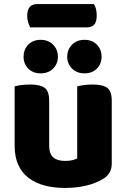

<svg xmlns="http://www.w3.org/2000/svg" viewBox="-20 -909 622 945"><path d="M128 -774Q124 -783 119 -798Q114 -813 114 -829Q114 -862 127 -875.5Q140 -889 163 -889H442Q449 -879 452.5 -864.5Q456 -850 456 -833Q456 -800 443 -787Q430 -774 407 -774ZM52 -484Q63 -487 83.5 -490Q104 -493 128 -493Q178 -493 200 -476.5Q222 -460 222 -413V-193Q222 -152 242 -134.5Q262 -117 300 -117Q323 -117 337.5 -121Q352 -125 360 -129V-484Q371 -487 391.5 -490Q412 -493 436 -493Q486 -493 508 -476.5Q530 -460 530 -413V-104Q530 -54 488 -29Q453 -7 404.5 4.5Q356 16 299 16Q245 16 199.5 4Q154 -8 121 -33Q88 -58 70 -97.5Q52 -137 52 -193ZM265 -630Q265 -595 241.5 -571.5Q218 -548 180 -548Q142 -548 119 -571.5Q96 -595 96 -630Q96 -665 119 -689Q142 -713 180 -713Q218 -713 241.5 -689Q265 -665 265 -630ZM480 -630Q480 -595 457 -571.5Q434 -548 396 -548Q358 -548 334.5 -571.5Q311 -595 311 -630Q311 -665 334.5 -689Q358 -713 396 -713Q434 -713 457 -689Q480 -665 480 -630Z"/></svg>

Font: Baloo Bhai 2 ExtraBold
Style: Regular
Weight: 800
Designer: Supriya Tembe, Noopur Datye and Ek Type
Foundry: Ek Type
Version: Version 1.640;PS 1.000;hotconv 16.6.51;makeotf.lib2.5.65220;